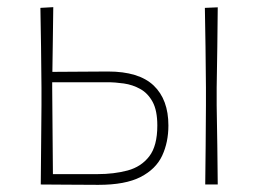

<svg xmlns="http://www.w3.org/2000/svg" viewBox="-20 -516 722 537"><path d="M94 0Q94.5 -56.5 95 -108.5Q95.5 -160.5 96 -221V-271Q95.5 -332 94.8 -385Q94 -438 93 -494L129 -496Q128.5 -450 127.8 -406Q127 -362 126.5 -315Q159.5 -315 202.2 -315.5Q245 -316 282 -316Q368.5 -316 409.8 -276.8Q451 -237.5 451 -165Q451 -118 433.5 -80.5Q416 -43 373.2 -21Q330.5 1 255 1Q209 1 165.8 0.5Q122.5 0 94 0ZM128 -29H252.5Q299 -29 337 -39.2Q375 -49.5 397.5 -78.8Q420 -108 420 -165Q420 -207 406.8 -231.2Q393.5 -255.5 372.2 -267.2Q351 -279 326.5 -282.5Q302 -286 280 -286H126Q126 -278.5 126 -271Q126.5 -212 127 -147.2Q127.5 -82.5 128 -29ZM554 0Q555 -56.5 555.2 -108.5Q555.5 -160.5 556 -221V-271Q555.5 -332 554.8 -385Q554 -438 553 -494L589 -495.5Q588.5 -439 587.8 -385.5Q587 -332 586 -271V-221Q587 -160.5 587.8 -108.5Q588.5 -56.5 589 0Z"/></svg>

Font: Commissioner Loud Thin
Style: Regular
Weight: 100
Designer: Kostas Bartsokas
Foundry: Kostas Bartsokas
Version: Version 1.000; ttfautohint (v1.8.3)